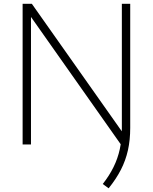

<svg xmlns="http://www.w3.org/2000/svg" viewBox="-20 -760 804 1010"><path d="M623.5 11 126 -695H143V0H99V-740H147.5L644.5 -35.5ZM551.5 230.5 520.5 208Q555 164 577.2 119Q599.5 74 610.2 24.5Q621 -25 621 -83.5V-740H665V-87.5Q665 -23.5 653 30.2Q641 84 616 132.8Q591 181.5 551.5 230.5Z"/></svg>

Font: Encode Sans SC SemiExpanded ExtraLight
Style: Regular
Weight: 250
Width: 6
Designer: Multiple Designers
Foundry: Impallari Type
Version: Version 3.002